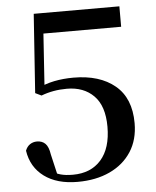

<svg xmlns="http://www.w3.org/2000/svg" viewBox="-53 -780 686 842"><g transform="rotate(-5 289.5 -359.5)"><path d="M255 16Q164 16 108 -25.5Q52 -67 41 -140Q48 -158 61.5 -167Q75 -176 92 -176Q115 -176 129 -162Q143 -148 148 -114L171 -15L137 -43Q162 -29 183.5 -23Q205 -17 237 -17Q316 -17 361 -68Q406 -119 406 -214Q406 -305 361.5 -350Q317 -395 243 -395Q212 -395 184 -390Q156 -385 130 -375L103 -388L127 -735H504V-645H145L166 -708L145 -394L110 -405Q151 -425 191 -433Q231 -441 276 -441Q391 -441 458.5 -385Q526 -329 526 -219Q526 -146 492 -93.5Q458 -41 397 -12.5Q336 16 255 16Z"/></g></svg>

Font: Noto Serif KR SemiBold
Style: Regular
Weight: 600
Designer: Ryoko NISHIZUKA 西塚涼子 (kana & ideographs); Frank Grießhammer (Latin, Greek & Cyrillic); Wenlong ZHANG 张文龙 (bopomofo); San
Foundry: Adobe
Version: Version 2.003-H1;hotconv 1.1.1;makeotfexe 2.6.0